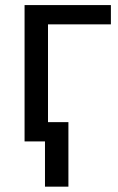

<svg xmlns="http://www.w3.org/2000/svg" viewBox="-20 -548 459 744"><path d="M245.1 175.3H154.3V-74.7H245.1ZM409.7 -453.6H166V0H75.2V-528.3H409.7Z"/></svg>

Font: Mardoto
Style: Regular
Weight: 400
Designer: Christian Robertson, Vahan Hovhannisyan
Foundry: Google
Version: Version 1.000